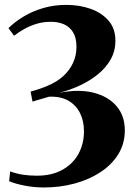

<svg xmlns="http://www.w3.org/2000/svg" viewBox="-20 -772 578 806"><path d="M164 15Q122.5 15 81.2 6.8Q40 -1.5 18.5 -11.5L22.5 -52.5Q49.5 -42.5 77 -38.5Q104.5 -34.5 132.5 -34.5Q196.5 -34 241.2 -58.8Q286 -83.5 309.2 -125.8Q332.5 -168 332.5 -221Q332.5 -264 316 -297.2Q299.5 -330.5 267.2 -349.2Q235 -368 185.5 -366Q177 -363.5 163.5 -359.5Q150 -355.5 137.2 -351.8Q124.5 -348 116.5 -345.5L108.5 -387.5Q125.5 -392 145.5 -398.8Q165.5 -405.5 181 -412.5Q218.5 -428 245.2 -452.2Q272 -476.5 286.5 -507.8Q301 -539 301 -575.5Q301 -613.5 286.8 -636.5Q272.5 -659.5 248.5 -670Q224.5 -680.5 194.5 -680.5Q161 -680.5 133.5 -672Q106 -663.5 82.5 -650.5Q59 -637.5 39 -622L15.5 -654Q43 -681 80.2 -703.2Q117.5 -725.5 162.5 -738.5Q207.5 -751.5 258.5 -751.5Q313.5 -751.5 360.2 -735Q407 -718.5 435.8 -685.2Q464.5 -652 464.5 -601Q464.5 -558.5 445.2 -523.8Q426 -489 392.8 -461.5Q359.5 -434 317 -414Q274.5 -394 228 -382Q309 -398.5 371.2 -383.2Q433.5 -368 468.8 -327Q504 -286 504 -225Q504 -169 476.5 -124.5Q449 -80 401 -48.8Q353 -17.5 292 -1.2Q231 15 164 15Z"/></svg>

Font: Merriweather 120pt
Style: Bold
Weight: 700
Designer: Eben Sorkin
Foundry: Eben Sorkin
Version: Version 2.100